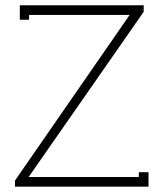

<svg xmlns="http://www.w3.org/2000/svg" viewBox="-20 -699 611 719"><path d="M518.1 -679.2V-654.8L87.9 -37.1H86.9V-36.1H500V-54.2H536.1V0H36.1V-22.9L464.8 -642.1H465.8V-643.1H88.9V-625H54.2V-679.2Z"/></svg>

Font: Rawengulk
Style: Regular
Weight: 400
Version: Version 0.92